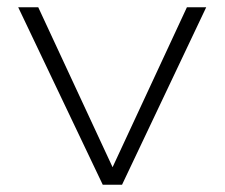

<svg xmlns="http://www.w3.org/2000/svg" viewBox="-20 -507 617 527"><path d="M262 0 30 -487H85L296 -33H282L493 -487H546L315 0Z"/></svg>

Font: Nunito Sans 10pt SemiExpanded ExtraLight
Style: Regular
Weight: 250
Width: 6
Designer: Vernon Adams
Foundry: Vernon Adams
Version: Version 3.101;gftools[0.9.27]